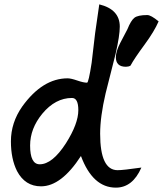

<svg xmlns="http://www.w3.org/2000/svg" viewBox="-20 -819 747 880"><path d="M351 -104Q261 35 168 35Q95 35 58 -35Q30 -91 30 -171Q30 -257 82 -331Q175 -460 290 -460Q305 -460 334 -450Q363 -440 379 -440Q386 -440 400 -531Q405 -576 416 -667Q423 -711 435 -799Q529 -776 529 -697Q529 -656 510 -573Q487 -482 464 -391Q439 -284 439 -206Q439 -39 519 -39Q544 -39 628 -51Q588 41 511 41Q405 41 351 -104ZM118 -152Q118 -66 162 -66Q220 -66 282 -162Q339 -252 339 -314Q339 -370 310 -370Q234 -370 174 -298Q118 -230 118 -152ZM578 -518Q569 -513 557 -513Q511 -513 511 -557Q511 -583 531 -622Q562 -680 564 -685Q580 -725 596 -737.5Q612 -750 655 -750Q672 -750 707 -721Q687 -675 643 -615Q595 -550 578 -518Z"/></svg>

Font: Wortlaut AH
Style: SemiBold
Weight: 600
Designer: Andreas Höfeld
Foundry: Fontgrube AH
Version: Version 2.59